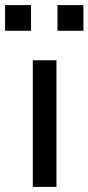

<svg xmlns="http://www.w3.org/2000/svg" viewBox="-33 -735 348 755"><path d="M96 0V-498H189V0ZM193 -614V-715H295V-614ZM-13 -614V-715H89V-614Z"/></svg>

Font: Nunito Sans 6pt
Style: Regular
Weight: 400
Version: Version 3.101;gftools[0.9.27]